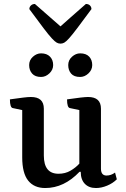

<svg xmlns="http://www.w3.org/2000/svg" viewBox="-20 -936 634 968"><path d="M208 12Q152 12 122 -25.5Q92 -63 92 -143V-381L45 -391Q30 -393 30 -435Q73 -441 97 -444Q121 -447 136 -447Q201 -447 201 -388V-152Q201 -60 275 -60Q309 -60 335.5 -75.5Q362 -91 380 -111V-381L333 -391Q318 -393 318 -435Q400 -447 424 -447Q489 -447 489 -388V-86Q489 -51 517 -51Q540 -51 560 -66L569 -32Q549 -12 520 0Q491 12 464 12Q428 12 407.5 -9.5Q387 -31 387 -70H381Q303 12 208 12ZM384 -548Q353 -548 338.5 -565Q324 -582 324 -608Q324 -633 343 -650Q362 -667 384 -667Q414 -667 429.5 -650.5Q445 -634 445 -608Q445 -584 426 -566Q407 -548 384 -548ZM187 -548Q157 -548 142 -565Q127 -582 127 -608Q127 -633 146 -650Q165 -667 187 -667Q216 -667 232 -650.5Q248 -634 248 -608Q248 -584 229 -566Q210 -548 187 -548ZM285 -716Q275 -716 266 -721Q257 -726 241.5 -742.5Q226 -759 199.5 -794Q173 -829 128 -890Q128 -901 136 -908.5Q144 -916 156 -916Q249 -835 285 -803Q304 -820 335 -847.5Q366 -875 413 -916Q426 -916 433.5 -908.5Q441 -901 441 -890Q396 -829 369.5 -794Q343 -759 328 -742.5Q313 -726 304 -721Q295 -716 285 -716Z"/></svg>

Font: Petrona SemiBold
Style: Regular
Weight: 600
Designer: Ringo R. Seeber
Foundry: Ringo R. Seeber
Version: Version 2.001; ttfautohint (v1.8.3)